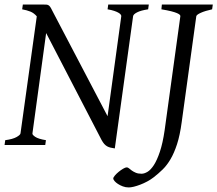

<svg xmlns="http://www.w3.org/2000/svg" viewBox="-20 -635 952 841"><path d="M628.9 -594.2Q596.7 -589.4 580.3 -580.8Q564 -572.3 563 -564L482.9 15.1Q472.7 13.7 464.4 11.7Q456.1 9.8 449.2 5.9Q442.4 2 436.5 -4.6Q430.7 -11.2 424.8 -22L182.1 -490.2L122.1 -50.8Q120.6 -44.9 134.3 -35.6Q147.9 -26.4 181.2 -21L178.2 0H0L2.9 -21Q36.1 -25.4 52.5 -34.7Q68.8 -43.9 69.8 -50.8L141.1 -563.5Q128.4 -578.1 113.3 -584.2Q98.1 -590.3 77.1 -594.2L80.1 -615.2H167Q177.7 -615.2 183.8 -614.7Q189.9 -614.3 194.6 -610.6Q199.2 -606.9 203.4 -599.1Q207.5 -591.3 214.8 -577.1L451.2 -126L511.2 -564Q511.7 -566.9 508.8 -571Q505.9 -575.2 498.8 -579.3Q491.7 -583.5 480 -587.4Q468.3 -591.3 451.2 -594.2L454.1 -615.2H631.8ZM909.2 -594.2Q878.4 -587.4 859.9 -579.1Q841.3 -570.8 839.8 -564L775.9 -100.1Q768.1 -42 755.4 -3.2Q742.7 35.6 726.8 62.5Q710.9 89.4 692.4 107.4Q673.8 125.5 653.8 141.1Q640.6 151.4 625.2 159.7Q609.9 168 594.5 173.8Q579.1 179.7 565.9 182.9Q552.7 186 543.9 186Q530.3 186 518.1 181.4Q505.9 176.8 496.6 170.7Q487.3 164.6 481.7 158Q476.1 151.4 476.1 147Q476.1 142.1 483.2 133.8Q490.2 125.5 499.8 117.7Q509.3 109.9 519.3 104Q529.3 98.1 535.2 98.1Q540 98.1 545.2 102.5Q550.3 106.9 557.4 112.1Q564.5 117.2 574.7 121.6Q585 126 600.1 126Q611.8 126 626 117.7Q640.1 109.4 654.1 87.9Q668 66.4 680.4 29.3Q692.9 -7.8 701.2 -64.9L770 -564Q770.5 -566.9 767.3 -570.3Q764.2 -573.7 755.1 -577.6Q746.1 -581.5 729.7 -585.7Q713.4 -589.8 687 -594.2L689 -615.2H912.1Z"/></svg>

Font: Gentium
Style: Italic
Weight: 400
Italic angle: -7°
Designer: J. Victor Gaultney
Version: Version 1.02; 2005; OFL release